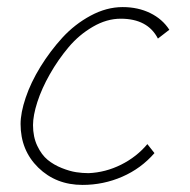

<svg xmlns="http://www.w3.org/2000/svg" viewBox="-20 -522 537 542"><path d="M230 -33.2Q212.9 -33.2 195.1 -35.9Q177.2 -38.6 154.5 -47.6Q131.8 -56.6 114.5 -70.8Q97.2 -85 85.2 -110.4Q73.2 -135.7 73.2 -168.9Q73.2 -195.8 85.4 -233.9Q97.7 -272 120.8 -312.7Q144 -353.5 173.6 -388.7Q203.1 -423.8 242.2 -446.5Q281.2 -469.2 320.8 -469.2Q397 -469.2 425.8 -413.1L458 -438Q438.5 -468.3 404.1 -485.1Q369.6 -502 326.2 -502Q280.8 -502 235.8 -477.8Q190.9 -453.6 156.2 -415.8Q121.6 -377.9 94.2 -333.5Q66.9 -289.1 52.5 -246.3Q38.1 -203.6 38.1 -171.9Q38.1 -97.7 88.1 -48.8Q138.2 0 212.9 0Q272 0 325.2 -23.2Q378.4 -46.4 416 -89.8L396 -115.2Q365.7 -79.1 321.8 -57.1Q277.8 -35.2 230 -33.2Z"/></svg>

Font: Comic Neue Angular Light Italic
Style: Regular
Weight: 300
Italic angle: -12°
Designer: Craig Rozynski
Foundry: Craig Rozynski
Version: Version 2.003